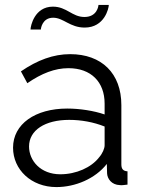

<svg xmlns="http://www.w3.org/2000/svg" viewBox="-20 -750 585 780"><path d="M196 -678C238 -678 264 -638 324 -638C405 -638 422 -717 422 -730H380C380 -726 375 -681 323 -681C273 -681 251 -723 195 -723C120 -723 104 -644 104 -630H146C146 -635 152 -678 196 -678ZM33 -150C33 -61 107 10 209 10C286 10 367 -24 414 -84L415 -46C416 -24 433 1 467 2C473 3 483 2 498 0V-54C481 -55 473 -63 473 -82V-323C473 -452 393 -530 265 -530C197 -530 132 -506 65 -460L91 -412C149 -452 203 -473 258 -473C350 -473 405 -417 405 -329V-285C362 -300 304 -309 253 -309C123 -309 33 -246 33 -150ZM382 -110C351 -70 290 -42 225 -42C145 -42 98 -97 98 -155C98 -221 163 -263 261 -263C310 -263 360 -254 405 -236V-160C405 -147 397 -127 382 -110Z"/></svg>

Font: FIGSv2-sans-serif
Style: Regular
Weight: 400
Designer: Matt McInerney, Pablo Impallari, Rodrigo Fuenzalida,Mirko Velimirovic
Foundry: Matt McInerney, Pablo Impallari, Rodrigo Fuenzalida
Version: Version 4.021;hotconv 1.0.109;makeotfexe 2.5.65596